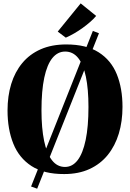

<svg xmlns="http://www.w3.org/2000/svg" viewBox="-20 -1016 768 1134"><path d="M528.5 -833.5 564.5 -819.5 199.5 98.5 163.5 85.5ZM359 12Q240 12.5 166.2 -35.2Q92.5 -83 58.5 -168Q24.5 -253 24.5 -363.5Q24.5 -448.5 46.2 -519.8Q68 -591 111.5 -643.5Q155 -696 220 -724.8Q285 -753.5 371.5 -753.5Q489.5 -753.5 562.8 -707Q636 -660.5 669.8 -577.5Q703.5 -494.5 703.5 -384.5Q703.5 -299.5 681.8 -227.2Q660 -155 616.8 -101.2Q573.5 -47.5 509 -17.8Q444.5 12 359 12ZM364 -30Q408 -30 438.8 -70.2Q469.5 -110.5 486 -189.5Q502.5 -268.5 502.5 -384Q502.5 -490 487.2 -563Q472 -636 441.5 -673.8Q411 -711.5 365 -711.5Q320.5 -711.5 289.2 -673Q258 -634.5 241.5 -557.2Q225 -480 225 -364Q225 -259 240.5 -184.2Q256 -109.5 286.8 -69.8Q317.5 -30 364 -30ZM368 -794 321 -829.5 456.5 -996 548 -922Q532.5 -903.5 512 -885.8Q491.5 -868 468 -851Q444.5 -834 419.5 -819.5Q394.5 -805 369.5 -794Z"/></svg>

Font: Merriweather 96pt Black
Style: Regular
Weight: 900
Version: Version 2.100